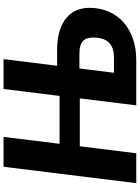

<svg xmlns="http://www.w3.org/2000/svg" viewBox="123 -891 768 1054"><g transform="rotate(-90 507.0 -364.0)"><path d="M719 -122.5Q749 -122.5 770 -130.8Q791 -139 803.8 -154Q816.5 -169 822.2 -190Q828 -211 828 -236.5Q828 -253 824 -267Q820 -281 810.2 -291Q800.5 -301 783.5 -306.5Q766.5 -312 741 -312H658L634.5 -122.5ZM757 -434.5Q821 -434.5 865.5 -420.2Q910 -406 938 -381.8Q966 -357.5 978.5 -325.2Q991 -293 991 -257.5Q991 -200.5 971 -153.2Q951 -106 913.8 -72Q876.5 -38 823 -19Q769.5 0 703 0H455.5L494 -310H231L192.5 0H28.5L118.5 -728.5H282.5L244.5 -421H507.5L545.5 -728.5H709.5L673 -434.5Z"/></g></svg>

Font: Lato ExtraBold
Style: Italic
Weight: 800
Italic angle: -7°
Designer: Lukasz Dziedzic with Adam Twardoch and Botio Nikoltchev
Foundry: tyPoland Lukasz Dziedzic
Version: Version 2.015; 2015-08-06; http://www.latofonts.com/